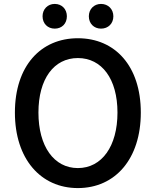

<svg xmlns="http://www.w3.org/2000/svg" viewBox="-20 -945 794 979"><path d="M377 14C567 14 698 -134 698 -371C698 -608 567 -750 377 -750C188 -750 56 -609 56 -371C56 -134 188 14 377 14ZM377 -88C255 -88 176 -199 176 -371C176 -543 255 -649 377 -649C499 -649 579 -543 579 -371C579 -199 499 -88 377 -88ZM259 -799C296 -799 321 -825 321 -862C321 -898 296 -925 259 -925C223 -925 197 -898 197 -862C197 -825 223 -799 259 -799ZM495 -799C532 -799 558 -825 558 -862C558 -898 532 -925 495 -925C459 -925 433 -898 433 -862C433 -825 459 -799 495 -799Z"/></svg>

Font: ChiuKong Gothic CL Medium
Style: Regular
Weight: 500
Designer: Ryoko NISHIZUKA 西塚涼子 (kana, bopomofo & ideographs); Paul D. Hunt (Latin, Greek & Cyrillic); Sandoll Communications 산돌커뮤니
Foundry: Adobe
Version: Version 1.300